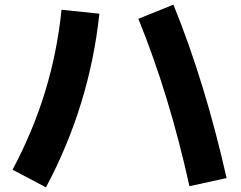

<svg xmlns="http://www.w3.org/2000/svg" viewBox="-20 -771 1040 827"><path d="M956 -4 796 31Q752 -168 697.5 -346.5Q643 -525 576 -690L727 -751Q796 -581 853 -394.5Q910 -208 956 -4ZM178 36 34 -40Q121 -203 173.5 -373.5Q226 -544 245 -729L408 -712Q366 -317 178 36Z"/></svg>

Font: Murecho ExtraBold
Style: Regular
Weight: 800
Designer: Neil Summerour
Foundry: Positype
Version: Version 1.010; ttfautohint (v1.8.3)